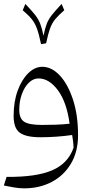

<svg xmlns="http://www.w3.org/2000/svg" viewBox="-20 -708 497 998"><path d="M219.7 -482.9 193.4 -478.5Q182.6 -530.3 172.1 -559.1Q161.6 -587.9 145 -608.4Q128.4 -628.9 98.1 -654.8L111.8 -687.5Q145 -652.8 162.4 -630.6Q179.7 -608.4 189 -584.7Q198.2 -561 206.1 -522Q213.9 -561 223.1 -584.7Q232.4 -608.4 250 -630.6Q267.6 -652.8 300.3 -687.5L314 -654.8Q284.2 -628.9 267.3 -608.6Q250.5 -588.4 240.2 -560.3Q230 -532.2 219.7 -482.9ZM105.5 271Q80.1 271 52 266.1Q23.9 261.2 0 256.3L14.2 211.4Q167.5 212.9 250.5 177.5Q333.5 142.1 362.3 60.1Q361.8 41.5 359.9 26.6Q357.9 11.7 355 -6.3Q315.4 -0.5 273.2 2.4Q231 5.4 190.4 5.4Q115.2 5.4 83 -18.1Q50.8 -41.5 50.8 -105.5Q50.8 -179.7 72 -237.3Q93.3 -294.9 127.2 -327.9Q161.1 -360.8 199.7 -360.8Q248.5 -360.8 290.8 -315.7Q333 -270.5 359.4 -190.2Q385.7 -109.9 385.7 -4.9Q385.7 79.6 349.4 141.6Q313 203.6 249.5 237.3Q186 271 105.5 271ZM341.8 -64.9Q326.7 -177.2 281 -238.8Q235.4 -300.3 180.2 -300.3Q152.8 -300.3 130.1 -278.3Q107.4 -256.3 93.8 -219.2Q80.1 -182.1 80.1 -136.7Q80.1 -91.8 105.7 -75.2Q131.3 -58.6 198.2 -58.6Q231 -58.6 269 -59.8Q307.1 -61 341.8 -64.9Z"/></svg>

Font: Pinar-DS2-FD Light
Style: Regular
Weight: 300
Designer: Amin Abedi
Version: Version 2.000